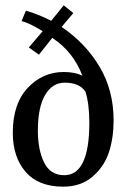

<svg xmlns="http://www.w3.org/2000/svg" viewBox="-20 -692 473 720"><path d="M126 -487 88 -514 140 -575Q92 -605 61 -613L77 -652Q123 -639 172 -614L219 -672L255 -643Q230 -614 211 -591Q301 -530 353.5 -441.5Q406 -353 406 -241Q406 -176 389 -122.5Q372 -69 328 -30.5Q284 8 217 8Q124 8 76 -47.5Q28 -103 28 -194Q28 -303 84 -362.5Q140 -422 219 -422Q261 -422 289 -408Q255 -498 176 -550ZM221 -35Q315 -35 315 -232Q315 -304 300 -349Q277 -382 223 -382Q176 -382 149 -335.5Q122 -289 122 -202Q122 -130 145.5 -82.5Q169 -35 221 -35Z"/></svg>

Font: Aikya Medium
Style: Regular
Weight: 500
Designer: Neelakash Kshetrimayum (Latin subset based on Merriweather by Eben Sorkin)
Foundry: Brand New Type
Version: Version 1.00 b005